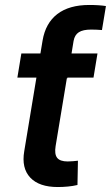

<svg xmlns="http://www.w3.org/2000/svg" viewBox="-20 -752 449 777"><path d="M213.9 4.9Q138.2 4.9 102.3 -33.4Q66.4 -71.8 78.1 -140.1L136.2 -491.2H259.8L205.1 -161.1Q199.7 -128.4 211.2 -113.5Q222.7 -98.6 253.9 -98.6Q263.7 -98.6 274.9 -99.6Q286.1 -100.6 295.4 -101.6L293.5 -3.4Q275.4 1 254.9 2.9Q234.4 4.9 213.9 4.9ZM50.3 -438 66.4 -535.6H374.5L358.4 -438ZM127 -435.1 143.6 -535.6 152.3 -587.9Q164.1 -658.2 211.9 -695.1Q259.8 -731.9 341.3 -731.9Q362.3 -731.9 379.4 -730.7Q396.5 -729.5 408.7 -727.5L392.6 -630.4Q383.3 -631.3 371.1 -631.8Q358.9 -632.3 348.6 -632.3Q315.9 -632.3 299.1 -621.6Q282.2 -610.8 277.8 -586.4L269.5 -535.6L252.4 -435.1Z"/></svg>

Font: Inter 20pt SemiBold
Style: Italic
Weight: 600
Italic angle: -9.3988°
Version: Version 4.001;git-66647c0bb